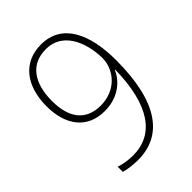

<svg xmlns="http://www.w3.org/2000/svg" viewBox="-213 -825 938 938"><g transform="rotate(-45 255.5 -356.5)"><path d="M449 -410C449 -591 389 -724 243 -724C120 -724 49 -632 49 -491C49 -359 114 -273 234 -273C334 -273 390 -332 411 -381H413C409 -141 324 -22 179 -22C144 -22 108 -28 86 -37V-1C109 6 147 11 180 11C344 11 449 -114 449 -410ZM243 -691C378 -691 409 -542 409 -464C409 -385 345 -306 239 -306C134 -306 86 -377 86 -490C86 -617 142 -691 243 -691Z"/></g></svg>

Font: Noto Sans Bengali SemiCondensed ExtraLight
Style: Regular
Weight: 200
Width: 4
Designer: Joana Ranito - Universal Thirst; Jelle Bosma - Monotype Design Team
Foundry: Universal Thirst ehf.
Version: Version 3.000